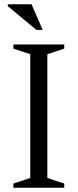

<svg xmlns="http://www.w3.org/2000/svg" viewBox="-20 -878 363 898"><path d="M280.5 -19.5V0H42.5V-19.5L121.5 -45.5V-624.5L42.5 -650.5V-670H280.5V-650.5L201.5 -624.5V-45.5ZM179.5 -738H150.5L16.5 -849V-858H127.5Z"/></svg>

Font: Newsreader Text
Style: Regular
Weight: 400
Designer: Hugues Gentile
Foundry: Production Type
Version: Version 1.002